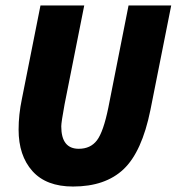

<svg xmlns="http://www.w3.org/2000/svg" viewBox="-20 -670 646 702"><path d="M247 12Q149 12 98.5 -44.5Q48 -101 48 -196Q48 -251 60 -308L128 -650H288L216 -288Q204 -223 204 -208Q204 -126 268 -126Q311 -126 334.5 -157Q358 -188 376 -276L450 -650H606L530 -268Q499 -115 432 -51.5Q365 12 247 12Z"/></svg>

Font: TypoPRO Source Code Pro
Style: Italic
Weight: 900
Italic angle: -11°
Monospace: yes
Designer: Paul D. Hunt, Teo Tuominen
Foundry: Adobe Systems Incorporated
Version: Version 1.030;PS 1.0;hotconv 1.0.84;makeotf.lib2.5.63406